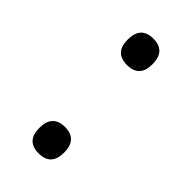

<svg xmlns="http://www.w3.org/2000/svg" viewBox="-163 -516 570 570"><g transform="rotate(45 122.0 -231.0)"><path d="M122 10Q70 10 70 -45Q70 -101 122 -101Q174 -101 174 -45Q174 10 122 10ZM122 -361Q70 -361 70 -416Q70 -472 122 -472Q174 -472 174 -416Q174 -361 122 -361Z"/></g></svg>

Font: Ojuju ExtraLight
Style: Regular
Weight: 400
Version: Version 1.000